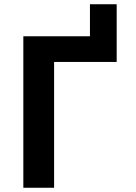

<svg xmlns="http://www.w3.org/2000/svg" viewBox="-20 -885 640 905"><path d="M235 0V-593H530V-865H404V-714H90V0Z"/></svg>

Font: Noto Sans Mono UI
Style: Bold
Weight: 700
Designer: Monotype Design team
Foundry: Monotype Imaging Inc.
Version: 1.000